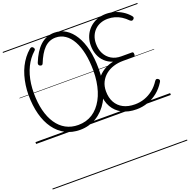

<svg xmlns="http://www.w3.org/2000/svg" viewBox="-240 -1248 1959 1981"><g transform="rotate(-20 739.5 -257.5)"><path d="M478 19Q389 19 319 -18Q249 -55 199.5 -123.5Q150 -192 124.5 -288Q99 -384 99 -501Q99 -555 106.5 -607Q114 -659 128 -707.5Q142 -756 163.5 -799Q185 -842 213 -878.5Q241 -915 275 -944Q287 -954 296.5 -954Q306 -954 315 -943Q323 -933 322 -924Q321 -915 311 -907Q282 -881 258 -849Q234 -817 215 -778.5Q196 -740 183 -695.5Q170 -651 163.5 -602Q157 -553 157 -499Q157 -394 178.5 -308.5Q200 -223 241.5 -161.5Q283 -100 342.5 -67.5Q402 -35 478 -35Q522 -35 561.5 -46Q601 -57 634.5 -78.5Q668 -100 696 -131.5Q724 -163 746 -203Q768 -243 783 -291Q798 -339 806 -394Q814 -449 814 -509Q814 -614 796.5 -697.5Q779 -781 746 -840.5Q713 -900 666.5 -931.5Q620 -963 563 -963Q527 -963 496 -950Q465 -937 438.5 -910.5Q412 -884 389.5 -845.5Q367 -807 347 -757Q343 -746 333.5 -743.5Q324 -741 313 -747Q303 -753 300.5 -761.5Q298 -770 303 -783Q325 -838 352 -881Q379 -924 411.5 -954Q444 -984 483 -999.5Q522 -1015 566 -1015Q636 -1015 692 -979.5Q748 -944 788.5 -878Q829 -812 850.5 -719Q872 -626 872 -510Q872 -442 863 -381Q854 -320 836 -266.5Q818 -213 792.5 -169Q767 -125 733.5 -90Q700 -55 660.5 -31Q621 -7 575 6Q529 19 478 19ZM1099 19Q1008 19 942.5 -15Q877 -49 841 -112Q805 -175 805 -261Q805 -314 822.5 -358Q840 -402 871.5 -436Q903 -470 944.5 -493Q986 -516 1036 -526Q985 -543 949.5 -576.5Q914 -610 895.5 -657Q877 -704 877 -760Q877 -805 889.5 -843.5Q902 -882 925.5 -914Q949 -946 981 -968.5Q1013 -991 1052.5 -1003Q1092 -1015 1136 -1015Q1182 -1015 1227 -1001.5Q1272 -988 1311.5 -963Q1351 -938 1381 -903Q1391 -892 1391.5 -883Q1392 -874 1381 -864Q1371 -856 1362.5 -857.5Q1354 -859 1343 -868Q1314 -898 1281 -919Q1248 -940 1211.5 -950.5Q1175 -961 1135 -961Q1091 -961 1054.5 -947Q1018 -933 991 -906.5Q964 -880 949 -843Q934 -806 934 -761Q934 -698 958.5 -650.5Q983 -603 1028 -576Q1073 -549 1135 -549H1252Q1261 -549 1265 -543.5Q1269 -538 1269 -524Q1269 -511 1265 -505Q1261 -499 1252 -499H1137Q1080 -499 1030.5 -483.5Q981 -468 943.5 -437.5Q906 -407 884.5 -363.5Q863 -320 863 -264Q863 -193 891.5 -141.5Q920 -90 973 -62.5Q1026 -35 1100 -35Q1155 -35 1205.5 -52.5Q1256 -70 1300 -104.5Q1344 -139 1378 -192Q1387 -203 1394.5 -204.5Q1402 -206 1413 -199Q1424 -192 1425 -182.5Q1426 -173 1417 -160Q1381 -102 1331.5 -62.5Q1282 -23 1222.5 -2Q1163 19 1099 19ZM0 490H1479V500H0ZM0 -20H1479V0H0ZM0 -505H1479V-500H0ZM0 -1010H1479V-1000H0Z"/></g></svg>

Font: Playwrite PE Guides
Style: Regular
Weight: 400
Designer: Veronika Burian, José Scaglione
Foundry: TypeTogether
Version: Version 1.003